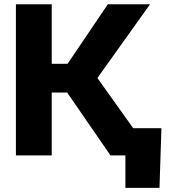

<svg xmlns="http://www.w3.org/2000/svg" viewBox="-20 -748 824 924"><path d="M56.6 0H229V-302.7H303.2L511.7 0H583.5V156.2H747.6L756.8 -130.9H621.1L448.7 -372.6L702.1 -727.5H499L305.2 -440.9H229V-727.5H56.6Z"/></svg>

Font: Inter ExtraBold
Style: Regular
Weight: 800
Designer: Rasmus Andersson
Foundry: rsms
Version: Version 4.001;git-9221beed3